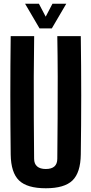

<svg xmlns="http://www.w3.org/2000/svg" viewBox="-20 -992 486 1021"><path d="M223.6 9.1Q124.1 9.1 81.2 -32.5Q38.2 -74.1 36.9 -170.5Q34.9 -326.9 34.9 -485.4Q34.9 -643.9 36.9 -800H161.7Q159.9 -695.9 159.6 -584.9Q159.2 -473.9 159.8 -363Q160.4 -252.1 161.4 -147.9Q161.4 -120.9 177.4 -107.1Q193.4 -93.3 223.6 -93.3Q254.2 -93.3 269.5 -107.1Q284.7 -120.9 284.7 -147.9Q285.7 -252.1 286.4 -363Q287.1 -473.9 286.9 -584.9Q286.6 -695.9 284.7 -800H409.6Q411.9 -643.9 411.9 -485.4Q411.9 -326.9 409.6 -170.5Q408.3 -74.1 365.5 -32.5Q322.7 9.1 223.6 9.1ZM190.3 -840.9 113.4 -972.1H186.9L223 -903.4L258.9 -972.1H332.4L255.5 -840.9Z"/></svg>

Font: Big Shoulders Thin
Style: Regular
Weight: 100
Designer: Patric King
Foundry: XO Type Co
Version: Version 2.002